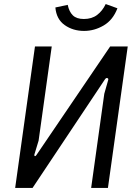

<svg xmlns="http://www.w3.org/2000/svg" viewBox="-20 -930 679 950"><path d="M55 0 153 -700H236L171 -234L150 -165Q149 -158 153 -157.5Q157 -157 161 -164L525 -700H612L514 0H431L496 -466L515 -533Q518 -541 511.5 -543.5Q505 -546 499 -537L141 0ZM396 -777Q341 -777 300 -806Q259 -835 254 -893L315 -906Q322 -872 340.5 -854Q359 -836 395 -836Q434 -836 460.5 -856Q487 -876 503 -910L561 -889Q539 -831 493 -804Q447 -777 396 -777Z"/></svg>

Font: Finlandica
Style: Italic
Weight: 400
Italic angle: -8°
Designer: Niklas Ekholm, Juho Hiilivirta, Jaakko Suomalainen
Foundry: Helsinki Type Studio
Version: Version 1.064